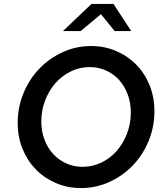

<svg xmlns="http://www.w3.org/2000/svg" viewBox="-20 -945 836 976"><path d="M765 -380Q765 -300 735.5 -228.5Q706 -157 655 -104Q604 -51 536 -20Q468 11 392 11Q323 11 264 -14.5Q205 -40 162 -84Q119 -128 94.5 -188.5Q70 -249 70 -320Q70 -400 99.5 -471.5Q129 -543 180 -596Q231 -649 299 -680Q367 -711 443 -711Q512 -711 571 -685.5Q630 -660 673 -616Q716 -572 740.5 -511.5Q765 -451 765 -380ZM645 -373Q645 -423 629 -465.5Q613 -508 585.5 -538.5Q558 -569 519.5 -586.5Q481 -604 436 -604Q385 -604 340 -582Q295 -560 262 -522.5Q229 -485 209.5 -434.5Q190 -384 190 -327Q190 -278 206 -235.5Q222 -193 250 -162.5Q278 -132 316.5 -114.5Q355 -97 400 -97Q450 -97 495 -118.5Q540 -140 573 -177.5Q606 -215 625.5 -265.5Q645 -316 645 -373ZM563 -787 493 -873 390 -787H300L445 -925H557L647 -787Z"/></svg>

Font: Red Hat Text Medium
Style: Italic
Weight: 500
Italic angle: -12°
Designer: Pentagram / MCKL
Foundry: Pentagram / MCKL
Version: Version 1.003; Red Hat Text Medium Italic